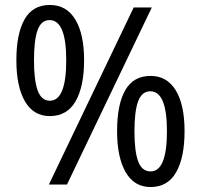

<svg xmlns="http://www.w3.org/2000/svg" viewBox="-20 -744 810 774"><path d="M181 -724Q248 -724 283.5 -665.5Q319 -607 319 -501Q319 -395 284.5 -335.5Q250 -276 181 -276Q115 -276 80.5 -335.5Q46 -395 46 -501Q46 -608 79 -666Q112 -724 181 -724ZM592 -714 250 0H177L519 -714ZM180 -663Q146 -663 131.5 -622.5Q117 -582 117 -501Q117 -420 132 -379Q147 -338 181 -338Q247 -338 247 -501Q247 -663 180 -663ZM587 -438Q653 -438 688.5 -380Q724 -322 724 -215Q724 -109 690 -49.5Q656 10 587 10Q521 10 486.5 -50Q452 -110 452 -215Q452 -323 485 -380.5Q518 -438 587 -438ZM586 -376Q552 -376 537 -336Q522 -296 522 -215Q522 -134 537 -93.5Q552 -53 587 -53Q653 -53 653 -215Q653 -376 586 -376Z"/></svg>

Font: Noto Sans SemiCondensed
Style: Regular
Weight: 400
Width: 4
Designer: Monotype Design Team
Foundry: Monotype Imaging Inc.
Version: Version 2.013; ttfautohint (v1.8.4.7-5d5b)